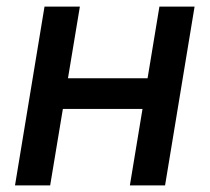

<svg xmlns="http://www.w3.org/2000/svg" viewBox="-20 -561 634 581"><path d="M453.1 -324.2 438 -231.4H143.1L158.2 -324.2ZM221.7 -541 131.8 0H25.4L114.7 -541ZM568.8 -541 479.5 0H373L462.4 -541Z"/></svg>

Font: Inter 17pt Medium
Style: Italic
Weight: 500
Italic angle: -9.3988°
Version: Version 4.001;git-66647c0bb